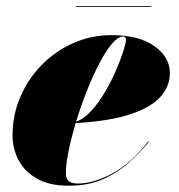

<svg xmlns="http://www.w3.org/2000/svg" viewBox="-20 -582 572 612"><path d="M222.5 -562.5H462.5V-560H222.5ZM190 -32.5Q190 -11.5 199.5 -4.2Q209 3 229 3Q277 3 336.5 -28.2Q396 -59.5 452.5 -131L454.5 -129.5Q427.5 -97 392 -64.8Q356.5 -32.5 309.2 -11.2Q262 10 198.5 10Q138 10 98.5 -12.2Q59 -34.5 39.5 -71Q20 -107.5 20 -150Q20 -215.5 45 -273.5Q70 -331.5 113.8 -375.8Q157.5 -420 214.5 -445Q271.5 -470 335.5 -470Q423.5 -470 472.5 -434.8Q521.5 -399.5 521.5 -349Q521.5 -307.5 491.8 -273.8Q462 -240 396 -218Q330 -196 221 -189.5Q207 -142 198.5 -100.2Q190 -58.5 190 -32.5ZM373 -465.5Q356 -465.5 336 -441.5Q316 -417.5 295.5 -377.8Q275 -338 256 -290Q237 -242 222.5 -194Q248.5 -203.5 272 -229.8Q295.5 -256 315.5 -290.2Q335.5 -324.5 350.2 -358.8Q365 -393 373.2 -419.2Q381.5 -445.5 381.5 -455Q381.5 -465.5 373 -465.5Z"/></svg>

Font: Bodoni* 72pt Fatface
Style: Italic
Weight: 900
Italic angle: -13°
Version: Version 2.3